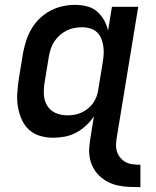

<svg xmlns="http://www.w3.org/2000/svg" viewBox="-20 -558 640 789"><path d="M557 211Q534 211 511 210Q488 209 466 204.5Q444 200 424.5 190Q405 180 389.5 165.5Q374 151 363.5 132Q353 113 349 91Q345 69 347 46Q349 23 353 0L366 -80Q352 -59 333 -41.5Q314 -24 292 -12.5Q270 -1 246 3.5Q222 8 198 8Q170 8 143.5 0Q117 -8 98 -26Q79 -44 68.5 -68.5Q58 -93 53.5 -120Q49 -147 51 -175.5Q53 -204 57 -232L75 -342Q80 -367 88 -392Q96 -417 110 -440.5Q124 -464 144 -483Q164 -502 188 -514.5Q212 -527 237.5 -532.5Q263 -538 289 -538Q314 -538 337.5 -532Q361 -526 378.5 -511Q396 -496 407.5 -475.5Q419 -455 424 -432L440 -530H548L461 0Q458 16 457 32Q456 48 460 62.5Q464 77 473.5 89Q483 101 496 108Q509 115 525 117Q541 119 557 119ZM256 -84Q271 -84 286 -86.5Q301 -89 315 -95.5Q329 -102 341.5 -112Q354 -122 363 -135Q372 -148 377 -162Q382 -176 384 -191L402 -301Q405 -318 406 -335Q407 -352 404.5 -368.5Q402 -385 396 -400Q390 -415 378 -426Q366 -437 350 -441.5Q334 -446 317 -446Q301 -446 285 -443Q269 -440 254 -432.5Q239 -425 226 -413.5Q213 -402 203.5 -388Q194 -374 189 -358.5Q184 -343 181 -327L163 -217Q159 -192 160.5 -167.5Q162 -143 174.5 -123Q187 -103 209 -93.5Q231 -84 256 -84Z"/></svg>

Font: Iosevka Curly SmBdExObl
Style: Regular
Weight: 600
Width: 7
Italic angle: -9°
Monospace: yes
Designer: Belleve Invis
Foundry: Belleve Invis
Version: Version 11.1.0; ttfautohint (v1.8.3)